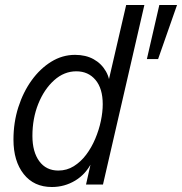

<svg xmlns="http://www.w3.org/2000/svg" viewBox="-20 -740 730 770"><path d="M325 0 347 -98 349 -91Q325 -42 282 -16Q239 10 188 10Q116 10 75 -42Q34 -94 34 -180Q34 -249 53.5 -310Q73 -371 107 -418Q141 -465 185.5 -492.5Q230 -520 281 -520Q324 -520 355.5 -502.5Q387 -485 405 -453.5Q423 -422 421 -379L406 -375L486 -720H559L393 0ZM214 -56Q248 -56 276 -73.5Q304 -91 325.5 -119.5Q347 -148 362 -183.5Q377 -219 384.5 -255Q392 -291 392 -322Q392 -385 363 -419.5Q334 -454 286 -454Q237 -454 197 -418Q157 -382 133.5 -323.5Q110 -265 110 -195Q110 -131 137.5 -93.5Q165 -56 214 -56ZM614 -503H569L619 -720H690Z"/></svg>

Font: Instrument Sans SemiCondensed
Style: Italic
Weight: 400
Width: 4
Italic angle: -13°
Designer: Rodrigo Fuenzalida
Foundry: fragTYPE
Version: Version 1.000;gftools[0.9.28]